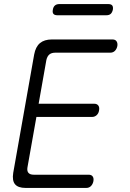

<svg xmlns="http://www.w3.org/2000/svg" viewBox="-20 -924 640 944"><path d="M170 -414H443Q457 -414 463.5 -405Q470 -396 467 -381Q465 -367 455.5 -358Q446 -349 432 -349H159L115 -101Q112 -83 120 -74Q128 -65 146 -65H416Q430 -65 436 -56Q442 -47 439 -32Q436 -18 427 -9Q418 0 404 0H106Q69 0 54 -18Q39 -36 45 -74L148 -656Q155 -694 176.5 -712Q198 -730 235 -730H533Q547 -730 553 -721Q559 -712 557 -698Q554 -683 545 -674Q536 -665 522 -665H252Q233 -665 222.5 -656Q212 -647 208 -629ZM262 -849Q248 -849 242.5 -856Q237 -863 240 -877Q242 -890 250 -897Q258 -904 272 -904H512Q526 -904 531.5 -897.5Q537 -891 535 -877Q532 -863 524.5 -856Q517 -849 503 -849Z"/></svg>

Font: Maple Mono ExtraLight
Style: Italic
Weight: 275
Italic angle: -10°
Monospace: yes
Designer: subframe7536
Version: Version 7.000